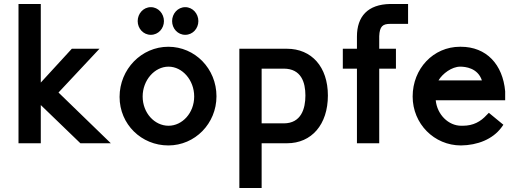

<svg xmlns="http://www.w3.org/2000/svg" viewBox="-20 -720 2587 965"><path d="M73 -700V0H185V-192L384 0H537L274 -255L480 -475H341L185 -305V-700Z M977 -614C977 -651 949 -684 911 -684C873 -684 845 -651 845 -614C845 -577 873 -545 911 -545C949 -545 977 -577 977 -614ZM804 -614C804 -651 776 -684 738 -684C700 -684 672 -651 672 -614C672 -577 700 -545 738 -545C776 -545 804 -577 804 -614ZM827 -385C896 -385 956 -318 956 -235C956 -152 896 -88 827 -88C757 -88 697 -152 697 -235C697 -317 757 -385 827 -385ZM1068 -236C1068 -375 960 -485 826 -485C691 -485 581 -372 581 -233C581 -95 691 11 826 11C960 11 1068 -99 1068 -236Z M1628 -240C1628 -384 1546 -475 1422 -475H1183V225H1295V0H1423C1546 0 1628 -94 1628 -240ZM1515 -240C1515 -174 1494 -100 1406 -100H1295V-375H1406C1494 -375 1515 -306 1515 -240Z M2031 -700H1941C1829 -698 1774 -638 1774 -536V-475H1703V-375H1774V0H1886V-375H1970V-475H1886V-538C1888 -588 1904 -600 1941 -600H2031Z M2184 -316C2204 -350 2251 -385 2293 -385C2318 -385 2381 -379 2402 -316ZM2437 -153 2426 -142C2396 -109 2359 -88 2306 -88H2298C2234 -88 2177 -144 2170 -216H2519V-261C2507 -396 2425 -485 2296 -485H2292C2158 -485 2054 -375 2054 -235C2054 -98 2162 11 2297 11C2380 10 2456 -20 2500 -79L2510 -93Z"/></svg>

Font: Mint Spirit No2
Style: Bold
Weight: 700
Designer: HARENDAL Hirwen
Foundry: Arkandis Digital Foundry.
Version: Version 1.004;FFEdit